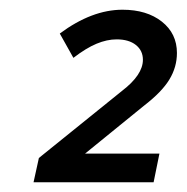

<svg xmlns="http://www.w3.org/2000/svg" viewBox="-20 -725 384 395"><path d="M49 -350 60 -400 231 -538Q274 -571 274 -602Q274 -621 259.5 -632.5Q245 -644 220 -644Q200 -644 178.5 -635Q157 -626 131 -606L103 -656Q169 -705 232 -705Q282 -705 313 -680.5Q344 -656 344 -616Q344 -587 328.5 -561.5Q313 -536 278 -509L155 -409H308L296 -350Z"/></svg>

Font: Red Hat Text Medium
Style: Italic
Weight: 500
Italic angle: -12°
Designer: Pentagram, MCKL
Foundry: Pentagram, MCKL
Version: Version 1.023; ttfautohint (v1.8.3)